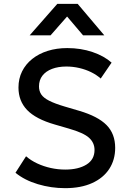

<svg xmlns="http://www.w3.org/2000/svg" viewBox="-20 -965 668 1000"><path d="M319.1 15Q246.3 15 177.2 -5.7Q108.1 -26.3 60.6 -65.2L115.7 -151.1Q140.6 -129.3 173.8 -113.8Q207.1 -98.3 244.5 -90Q282 -81.8 319.7 -81.8Q388.1 -81.8 430.2 -107.8Q472.3 -133.8 472.3 -183.9Q472.3 -221.6 443.7 -247.5Q415.1 -273.4 337.7 -295.5L265.7 -316.4Q166.4 -344.9 121.3 -392Q76.2 -439.1 76.2 -509Q76.2 -555.2 94.9 -593Q113.6 -630.7 147.8 -658Q181.9 -685.3 228.5 -700Q275.1 -714.6 330.3 -714.6Q400.9 -714.6 461.5 -694.1Q522.1 -673.6 561.2 -638.8L504.6 -556Q483 -575.2 454.2 -589.3Q425.5 -603.3 392.5 -610.9Q359.5 -618.5 325.7 -618.5Q283.2 -618.5 251.1 -606.3Q218.9 -594.1 201 -571Q183.1 -547.9 183.1 -514.9Q183.1 -490.8 195 -473Q207 -455.1 236.2 -440.3Q265.4 -425.4 316.8 -410.2L392.8 -387.8Q489.9 -359.2 534.9 -313.7Q579.9 -268.1 579.9 -195Q579.9 -132.7 549.1 -85.3Q518.2 -37.9 459.8 -11.5Q401.4 15 319.1 15ZM134.4 -780.9 278.4 -944.8H384.6L523.3 -780.9H412.7L329.4 -879L243.3 -780.9Z"/></svg>

Font: Geologica Thin
Style: Regular
Weight: 100
Version: Version 1.010;gftools[0.9.28]